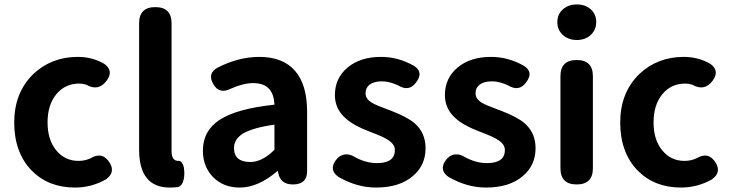

<svg xmlns="http://www.w3.org/2000/svg" viewBox="-20 -830 3294 864"><path d="M317 14Q198 14 122 -63Q44 -144 44 -279Q44 -413 130 -497Q212 -574 330 -574Q395 -574 449 -543Q493 -512 460 -467Q423 -417 368 -449Q351 -454 337 -454Q273 -454 233.5 -406Q194 -358 194 -279Q194 -201 233 -153.5Q272 -106 333 -106Q363 -106 388 -118Q442 -150 474 -97Q500 -54 457 -23Q392 14 317 14Z M744 14Q606 14 606 -157V-725Q606 -798 679 -798Q752 -798 752 -725V-474V-150Q752 -106 782 -106Q783 -106 784 -106Q792 -107 799 -97Q805 -88 807 -78Q812 -49 807 -24Q800 7 780 12Q758 14 744 14Z M1059 14Q985 14 939 -33Q893 -80 893 -152Q893 -242 969.5 -291.5Q1046 -341 1215 -359Q1211 -456 1120 -456Q1074 -456 1019 -431Q966 -404 939 -453Q913 -500 958 -525Q1053 -574 1147 -574Q1253 -574 1307.5 -511.5Q1362 -449 1362 -327V-163V-60Q1362 0 1298 0Q1242 0 1232 -52L1231 -60H1228Q1142 14 1059 14ZM1107 -101Q1160 -101 1215 -156V-269Q1120 -256 1073 -229Q1033 -203 1033 -164Q1033 -101 1107 -101Z M1672 14Q1586 14 1503 -34Q1459 -65 1491 -109Q1508 -132 1531.5 -135Q1555 -138 1579 -122Q1628 -96 1676 -96Q1757 -96 1757 -155Q1757 -181 1725 -201Q1706 -214 1653 -234Q1644 -237 1640 -239Q1572 -265 1537 -296Q1487 -339 1487 -402Q1487 -478 1544 -526Q1601 -574 1695 -574Q1773 -574 1844 -533Q1887 -505 1853 -460Q1821 -415 1771 -446Q1732 -464 1699 -464Q1663 -464 1643 -449Q1625 -435 1625 -410Q1625 -385 1653 -368Q1671 -357 1720 -339Q1733 -334 1739 -332Q1812 -304 1845 -276Q1895 -233 1895 -163Q1895 -86 1838 -38Q1778 14 1672 14Z M2167 14Q2081 14 1998 -34Q1954 -65 1986 -109Q2003 -132 2026.5 -135Q2050 -138 2074 -122Q2123 -96 2171 -96Q2252 -96 2252 -155Q2252 -181 2220 -201Q2201 -214 2148 -234Q2139 -237 2135 -239Q2067 -265 2032 -296Q1982 -339 1982 -402Q1982 -478 2039 -526Q2096 -574 2190 -574Q2268 -574 2339 -533Q2382 -505 2348 -460Q2316 -415 2266 -446Q2227 -464 2194 -464Q2158 -464 2138 -449Q2120 -435 2120 -410Q2120 -385 2148 -368Q2166 -357 2215 -339Q2228 -334 2234 -332Q2307 -304 2340 -276Q2390 -233 2390 -163Q2390 -86 2333 -38Q2273 14 2167 14Z M2575 0Q2502 0 2502 -73V-487Q2502 -560 2575 -560Q2648 -560 2648 -487V-280V-73Q2648 0 2575 0ZM2576 -650Q2538 -650 2513 -672.5Q2488 -695 2488 -730Q2488 -766 2513 -788Q2538 -810 2576 -810Q2614 -810 2638.5 -788Q2663 -766 2663 -730Q2663 -696 2638.5 -673Q2614 -650 2576 -650Z M3044 14Q2925 14 2849 -63Q2771 -144 2771 -279Q2771 -413 2857 -497Q2939 -574 3057 -574Q3122 -574 3176 -543Q3220 -512 3187 -467Q3150 -417 3095 -449Q3078 -454 3064 -454Q3000 -454 2960.5 -406Q2921 -358 2921 -279Q2921 -201 2960 -153.5Q2999 -106 3060 -106Q3090 -106 3115 -118Q3169 -150 3201 -97Q3227 -54 3184 -23Q3119 14 3044 14Z"/></svg>

Font: GenSenRounded TW B
Style: Regular
Weight: 700
Version: Version 1.501;PS 1;hotconv 16.6.51;makeotf.lib2.5.65220